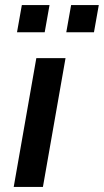

<svg xmlns="http://www.w3.org/2000/svg" viewBox="-20 -736 409 756"><path d="M149 0H34L123 -507H238ZM156 -609H47L66 -716H175ZM350 -609H241L260 -716H369Z"/></svg>

Font: Inria Sans
Style: Bold Italic
Weight: 700
Italic angle: -10°
Designer: Black Foundry Team
Foundry: Black Foundry
Version: Version 1.2; ttfautohint (v1.8.3)